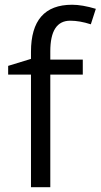

<svg xmlns="http://www.w3.org/2000/svg" viewBox="-20 -785 422 805"><path d="M327.1 -472.2H190.9V0H109.9V-472.2H14.2V-508.8L109.9 -538.1V-567.9Q109.9 -765.1 282.2 -765.1Q324.7 -765.1 381.8 -748L360.8 -683.1Q314 -698.2 274.4 -698.2Q190.9 -698.2 190.9 -569.8V-535.2H327.1Z"/></svg>

Font: OpenSans-Regular
Style: Regular
Weight: 400
Foundry: Ascender Corporation
Version: Version 1.10